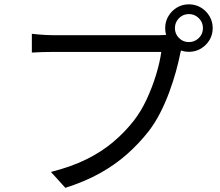

<svg xmlns="http://www.w3.org/2000/svg" viewBox="-20 -851 1040 906"><path d="M805.4 -718.2Q805.4 -690.7 824.6 -671.6Q843.8 -652.4 871.2 -652.4Q898.7 -652.4 918.2 -671.6Q937.7 -690.7 937.7 -718.2Q937.7 -745.7 918.2 -765.2Q898.7 -784.6 871.2 -784.6Q843.8 -784.6 824.6 -765.2Q805.4 -745.7 805.4 -718.2ZM759.4 -718.2Q759.4 -749.2 774.6 -774.7Q789.8 -800.3 815 -815.5Q840.3 -830.6 871.2 -830.6Q902.2 -830.6 927.8 -815.5Q953.3 -800.3 968.5 -774.7Q983.7 -749.2 983.7 -718.2Q983.7 -687.3 968.5 -662Q953.3 -636.8 927.8 -621.6Q902.2 -606.4 871.2 -606.4Q840.3 -606.4 815 -621.6Q789.8 -636.8 774.6 -662Q759.4 -687.3 759.4 -718.2ZM846.2 -651.1Q841.2 -640.6 837.8 -628.4Q834.3 -616.2 831.1 -601Q823.4 -561.7 810.3 -513.9Q797.1 -466 778.5 -415.7Q759.9 -365.4 735.7 -318.1Q711.5 -270.8 682 -232.3Q636.4 -174.1 580 -124Q523.7 -73.8 451.9 -33.8Q380 6.3 288.4 35.3L220.4 -39.6Q317.8 -64.4 389.3 -100Q460.7 -135.6 514.6 -181.3Q568.6 -227.1 610.4 -280.3Q646 -325.8 672.6 -383.4Q699.2 -441 716.9 -499.6Q734.5 -558.1 741.1 -606Q726.7 -606 687.8 -606Q648.9 -606 596.1 -606Q543.2 -606 485.4 -606Q427.6 -606 374.8 -606Q321.9 -606 283 -606Q244 -606 229.8 -606Q200.1 -606 174.9 -605.1Q149.6 -604.3 130.3 -602.9V-691.5Q144.4 -690.1 161.1 -688.4Q177.8 -686.7 196.1 -685.9Q214.4 -685 230.4 -685Q242.3 -685 273 -685Q303.7 -685 346.3 -685Q388.9 -685 437.3 -685Q485.6 -685 533.4 -685Q581.3 -685 622.8 -685Q664.3 -685 693.4 -685Q722.4 -685 731.8 -685Q743.3 -685 757.4 -685.9Q771.5 -686.7 785.3 -690.3Z"/></svg>

Font: Noto Sans JP
Style: Regular
Weight: 100
Designer: Ryoko NISHIZUKA 西塚涼子 (kana, bopomofo & ideographs); Paul D. Hunt (Latin, Greek & Cyrillic); Sandoll Communications 산돌커뮤니
Foundry: Adobe
Version: Version 2.004;hotconv 1.0.118;makeotfexe 2.5.65603